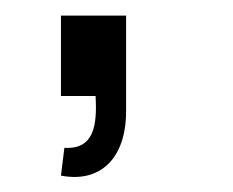

<svg xmlns="http://www.w3.org/2000/svg" viewBox="-20 -126 306 252"><path d="M60 104.5C112 114.5 145.5 81.5 145.5 20V-105.5H60V0H105.5C107.5 37.5 104 70.5 64.5 68Z"/></svg>

Font: Manrope
Style: Regular
Weight: 400
Designer: Mikhail Sharanda
Foundry: Mikhail Sharanda
Version: Version 4.505